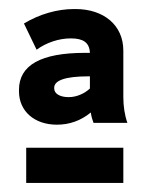

<svg xmlns="http://www.w3.org/2000/svg" viewBox="-20 -725 321 425"><path d="M106 -449C134 -449 159 -458 181 -476C182 -467 185 -459 187 -453H262C256 -470 253 -490 253 -510V-613C253 -669 210 -705 147 -705H144C107 -705 68 -694 33 -673L61 -615C83 -631 111 -640 136 -640H137C164 -640 178 -631 179 -608H168C71 -608 22 -581 22 -526V-523C22 -479 56 -449 106 -449ZM132 -510C112 -510 100 -518 100 -529V-531C100 -547 125 -556 175 -556H179V-529C167 -518 150 -510 132 -510ZM38 -320H253V-398H38Z"/></svg>

Font: Fixel Display SemiBold
Style: Regular
Weight: 600
Designer: AlfaBravo + MacPaw
Foundry: Kyrylo Tkachov, Marchela Mozhyna, Serhii Makarenko, Maria Weinstein, Zakhar Kryvoshyya
Version: Version 1.211